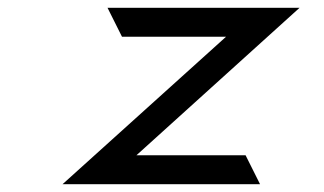

<svg xmlns="http://www.w3.org/2000/svg" viewBox="-20 -471 828 491"><path d="M608 -74H329L746 -451H255L292 -377H558L140 0H645Z"/></svg>

Font: Charger Monospace
Style: Regular
Weight: 400
Designer: Jasper
Foundry: Cannot Into Space Fonts
Version: Version 0.980